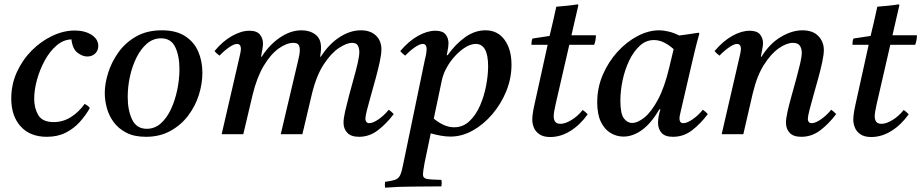

<svg xmlns="http://www.w3.org/2000/svg" viewBox="-20 -620 4256 887"><path d="M196 12Q119 12 75.5 -36Q32 -84 32 -165Q32 -230 58 -287Q84 -344 127 -387Q170 -430 222 -454.5Q274 -479 325 -479Q372 -479 403 -459Q434 -439 434 -408Q434 -387 420 -373Q406 -359 383 -359Q361 -359 338 -376.5Q315 -394 310 -438Q273 -437 241.5 -410Q210 -383 187 -341Q164 -299 151 -252Q138 -205 138 -163Q138 -120 157 -88Q176 -56 228 -56Q271 -56 307.5 -79Q344 -102 371 -140Q387 -132 395 -121Q376 -87 348.5 -56.5Q321 -26 283.5 -7Q246 12 196 12Z M915 -284Q915 -233 898.5 -181Q882 -129 849 -85.5Q816 -42 767 -15Q718 12 654 12Q600 12 563.5 -7Q527 -26 505 -56Q483 -86 473.5 -121.5Q464 -157 464 -190Q464 -233 479.5 -283Q495 -333 527 -378Q559 -423 609 -451.5Q659 -480 728 -480Q793 -480 834.5 -453.5Q876 -427 895.5 -382.5Q915 -338 915 -284ZM809 -300Q809 -362 789.5 -402.5Q770 -443 724 -443Q688 -443 659.5 -419Q631 -395 611 -355Q591 -315 580.5 -267.5Q570 -220 570 -172Q570 -110 590.5 -67.5Q611 -25 658 -25Q695 -25 723 -50Q751 -75 770 -116Q789 -157 799 -205.5Q809 -254 809 -300Z M1639 12Q1602 12 1584.5 -6.5Q1567 -25 1567 -53Q1567 -73 1574.5 -106Q1582 -139 1592.5 -178.5Q1603 -218 1614 -257Q1625 -296 1632.5 -328.5Q1640 -361 1640 -380Q1640 -396 1633.5 -409Q1627 -422 1606 -422Q1582 -422 1546 -398.5Q1510 -375 1475.5 -322.5Q1441 -270 1420 -182L1377 0H1277L1357 -339Q1361 -355 1363 -367Q1365 -379 1365 -389Q1365 -405 1359 -413.5Q1353 -422 1335 -422Q1304 -422 1267.5 -396Q1231 -370 1199 -317Q1167 -264 1147 -182L1104 0H1004L1086 -355Q1093 -384 1093 -393Q1093 -417 1075 -417Q1061 -417 1038.5 -401.5Q1016 -386 994 -363Q987 -368 981.5 -373Q976 -378 971 -384Q1009 -430 1052 -454Q1095 -478 1132 -478Q1167 -478 1181 -460Q1195 -442 1195 -419Q1195 -411 1192.5 -394.5Q1190 -378 1186 -358H1189Q1225 -414 1274 -447Q1323 -480 1373 -480Q1411 -480 1437 -460.5Q1463 -441 1463 -401Q1463 -394 1462.5 -385Q1462 -376 1459 -358H1462Q1500 -417 1549 -448.5Q1598 -480 1647 -480Q1691 -480 1716.5 -456Q1742 -432 1742 -392Q1742 -370 1734.5 -335Q1727 -300 1716 -259.5Q1705 -219 1694 -180.5Q1683 -142 1675.5 -112.5Q1668 -83 1668 -71Q1668 -64 1672 -57.5Q1676 -51 1686 -51Q1703 -51 1729 -69Q1755 -87 1776 -113Q1789 -104 1799 -93Q1765 -48 1725.5 -18Q1686 12 1639 12Z M1970 -4 1941 135Q1937 157 1935.5 168.5Q1934 180 1934 186Q1934 203 1951.5 206.5Q1969 210 2019 211Q2021 219 2020.5 227.5Q2020 236 2019 241Q1951 242 1887 242Q1823 242 1759 247Q1758 242 1758 234Q1758 226 1759 220Q1790 216 1805.5 210.5Q1821 205 1828.5 189.5Q1836 174 1842 142L1943 -345Q1948 -365 1949.5 -376Q1951 -387 1951 -393Q1951 -417 1933 -417Q1919 -417 1896.5 -401.5Q1874 -386 1852 -363Q1845 -368 1839.5 -373Q1834 -378 1829 -384Q1869 -431 1911.5 -454.5Q1954 -478 1991 -478Q2025 -478 2038.5 -461Q2052 -444 2052 -420Q2052 -412 2050.5 -401Q2049 -390 2044 -365H2048Q2083 -415 2128 -447.5Q2173 -480 2223 -480Q2279 -480 2311 -436Q2343 -392 2343 -321Q2343 -258 2319 -199Q2295 -140 2254.5 -92.5Q2214 -45 2164 -17Q2114 11 2061 11Q2041 11 2017.5 7Q1994 3 1970 -4ZM2021 -248 1984 -72Q2007 -53 2030.5 -42.5Q2054 -32 2078 -32Q2119 -32 2149 -60.5Q2179 -89 2198 -133Q2217 -177 2226 -225.5Q2235 -274 2235 -314Q2235 -417 2178 -417Q2155 -417 2130 -401.5Q2105 -386 2082 -361Q2059 -336 2043 -306.5Q2027 -277 2021 -248Q2021 -248 2021 -248Z M2725 -413H2610L2547 -139Q2538 -100 2538 -83Q2538 -67 2545 -57.5Q2552 -48 2570 -48Q2591 -48 2620 -65.5Q2649 -83 2672 -112Q2685 -103 2695 -92Q2660 -43 2615 -15Q2570 13 2522 13Q2490 13 2471.5 0Q2453 -13 2446 -31.5Q2439 -50 2439 -66Q2439 -77 2441 -93Q2443 -109 2448 -132L2510 -413H2435Q2435 -421 2436 -428Q2437 -435 2440 -442L2519 -454Q2526 -483 2534.5 -519.5Q2543 -556 2550 -589Q2574 -591 2599.5 -593.5Q2625 -596 2649 -600L2652 -596Q2645 -566 2638 -535.5Q2631 -505 2620 -457H2733Q2733 -445 2731 -434.5Q2729 -424 2725 -413Z M2860 11Q2829 11 2801 -5.5Q2773 -22 2756 -57Q2739 -92 2739 -147Q2739 -215 2765 -275Q2791 -335 2833 -381Q2875 -427 2925.5 -453.5Q2976 -480 3025 -480Q3044 -480 3068 -474.5Q3092 -469 3118 -456Q3139 -459 3161.5 -462Q3184 -465 3208 -469L3211 -465Q3199 -423 3190 -385.5Q3181 -348 3172 -309L3126 -111Q3125 -104 3122 -93Q3119 -82 3119 -72Q3119 -63 3123 -57Q3127 -51 3137 -51Q3154 -51 3180 -69Q3206 -87 3227 -113Q3240 -104 3250 -93Q3216 -48 3177 -18Q3138 12 3089 12Q3052 12 3036 -6.5Q3020 -25 3020 -53Q3020 -80 3031 -115H3026Q2989 -51 2946.5 -20Q2904 11 2860 11ZM3092 -393Q3071 -412 3048 -423.5Q3025 -435 3001 -435Q2964 -435 2935 -408Q2906 -381 2886 -338.5Q2866 -296 2856 -247.5Q2846 -199 2846 -155Q2846 -95 2862 -73.5Q2878 -52 2900 -52Q2926 -52 2957.5 -77.5Q2989 -103 3019.5 -159.5Q3050 -216 3072 -309Z M3456 -182 3414 0H3314L3396 -355Q3403 -384 3403 -393Q3403 -417 3385 -417Q3371 -417 3348.5 -401.5Q3326 -386 3304 -363Q3297 -368 3291.5 -373Q3286 -378 3281 -384Q3321 -431 3363.5 -454.5Q3406 -478 3443 -478Q3477 -478 3491 -461Q3505 -444 3505 -421Q3505 -409 3501.5 -392.5Q3498 -376 3495 -358H3498Q3536 -419 3587.5 -449.5Q3639 -480 3687 -480Q3735 -480 3760.5 -453.5Q3786 -427 3786 -389Q3786 -368 3778.5 -333Q3771 -298 3760 -258Q3749 -218 3738 -179.5Q3727 -141 3719.5 -111.5Q3712 -82 3712 -70Q3712 -63 3716 -57Q3720 -51 3730 -51Q3747 -51 3773 -69Q3799 -87 3820 -113Q3833 -104 3843 -93Q3809 -48 3769.5 -18Q3730 12 3682 12Q3645 12 3628 -6.5Q3611 -25 3611 -53Q3611 -73 3618.5 -106Q3626 -139 3637 -178Q3648 -217 3658.5 -255.5Q3669 -294 3676.5 -326Q3684 -358 3684 -376Q3684 -396 3675 -409Q3666 -422 3643 -422Q3614 -422 3578 -397Q3542 -372 3509.5 -321Q3477 -270 3458 -190Z M4208 -413H4093L4030 -139Q4021 -100 4021 -83Q4021 -67 4028 -57.5Q4035 -48 4053 -48Q4074 -48 4103 -65.5Q4132 -83 4155 -112Q4168 -103 4178 -92Q4143 -43 4098 -15Q4053 13 4005 13Q3973 13 3954.5 0Q3936 -13 3929 -31.5Q3922 -50 3922 -66Q3922 -77 3924 -93Q3926 -109 3931 -132L3993 -413H3918Q3918 -421 3919 -428Q3920 -435 3923 -442L4002 -454Q4009 -483 4017.5 -519.5Q4026 -556 4033 -589Q4057 -591 4082.5 -593.5Q4108 -596 4132 -600L4135 -596Q4128 -566 4121 -535.5Q4114 -505 4103 -457H4216Q4216 -445 4214 -434.5Q4212 -424 4208 -413Z"/></svg>

Font: Tiro Kannada
Style: Italic
Weight: 400
Italic angle: -11°
Designer: Kannada: John Hudson & Fiona Ross, assisted by Kaja Sojewska. Latin: John Hudson with Paul Hanslow, assisted by Kaja Soj
Foundry: Tiro Typeworks Ltd.
Version: Version 1.52